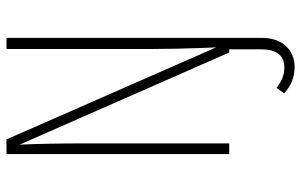

<svg xmlns="http://www.w3.org/2000/svg" viewBox="-187 -535 922 588"><g transform="rotate(-90 274.0 -241.0)"><path d="M418 -682.1H452.1V97.2Q452.1 147 427 173.6Q401.9 200.2 361.8 200.2Q316.4 200.2 282.2 168L298.8 145Q329.1 168.9 360.8 168.9Q417 168.9 417 97.2V0H407.2L125 -642.1Q128.9 -562 128.9 -430.2V0H96.2V-682.1H141.1L422.9 -40Q422.4 -49.8 421.1 -84.5Q419.9 -119.1 418.9 -157.7Q418 -196.3 418 -236.8Z"/></g></svg>

Font: Fira Sans Compressed UltraLight
Style: Regular
Weight: 200
Width: 1
Designer: Carrois Corporate & Edenspiekermann AG
Foundry: Carrois Corporate GbR & Edenspiekermann AG
Version: Version 4.203;PS 004.203;hotconv 1.0.88;makeotf.lib2.5.64775